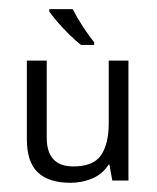

<svg xmlns="http://www.w3.org/2000/svg" viewBox="-20 -394 342 419"><path d="M260.3 -261.7V0H225.1L218.8 -34.7H216.8Q204.1 -14.2 181.6 -4.6Q159.2 4.9 133.8 4.9Q86.4 4.9 62.5 -17.8Q38.6 -40.5 38.6 -90.3V-261.7H82V-93.3Q82 -30.8 140.1 -30.8Q183.6 -30.8 200.4 -55.2Q217.3 -79.6 217.3 -125.5V-261.7ZM138.7 -374Q147 -357.4 160.6 -336.4Q174.3 -315.4 185.5 -301.8V-295.9H156.7Q145.5 -304.7 131.3 -318.6Q117.2 -332.5 105.2 -346.4Q93.3 -360.4 87.4 -369.1V-374Z"/></svg>

Font: NotoSansOldHungarianUI
Style: Regular
Weight: 400
Designer: Monotype Design Team
Foundry: Monotype Imaging Inc.
Version: Version 1001.000; ttfautohint (v1.8.4.7-5d5b)